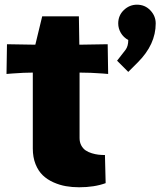

<svg xmlns="http://www.w3.org/2000/svg" viewBox="-20 -790 700 820"><path d="M645 -689.9Q645 -600.1 568.8 -523.9L527.8 -482.9L480 -530.8L516.1 -577.1Q527.8 -592.8 527.8 -619.1Q507.3 -630.4 496.1 -649.4Q484.9 -668.5 484.9 -689.9Q484.9 -724.1 509 -747.1Q533.2 -770 564.9 -770Q599.1 -770 622.1 -745.8Q645 -721.7 645 -689.9ZM316.9 -720.2 318.8 -599.1 439.9 -601.1 441.9 -474.1 418 -476.1Q366.2 -480 319.8 -480V-200.2Q319.8 -182.6 327.1 -168.9Q334.5 -155.3 345.7 -147.7Q356.9 -140.1 372.1 -135.5Q387.2 -130.9 400.6 -129.4Q414.1 -127.9 428.2 -127.9L431.2 -7.8Q382.8 9.8 317.9 9.8Q288.1 9.8 261.5 5.1Q234.9 0.5 208.5 -11.2Q182.1 -22.9 162.8 -41.3Q143.6 -59.6 131.8 -88.9Q120.1 -118.2 120.1 -155.8V-480Q84 -480 32.2 -476.1L7.8 -474.1L9.8 -601.1L130.9 -599.1L160.2 -720.2Z"/></svg>

Font: Zantroke
Style: Regular
Weight: 500
Foundry: gluk
Version: Version 0.36